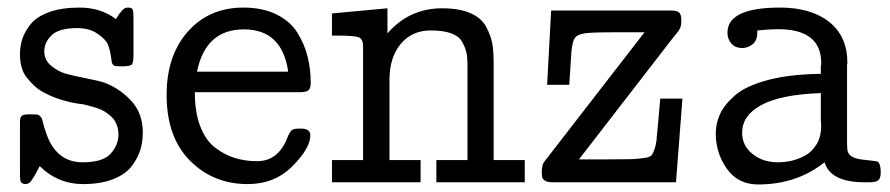

<svg xmlns="http://www.w3.org/2000/svg" viewBox="-20 -486 2373 512"><path d="M33.2 -21V-160.2Q33.2 -172.4 37.6 -176.8Q42 -181.2 59.1 -181.2Q71.3 -181.2 77.1 -180.7Q83 -180.2 86.9 -176Q90.8 -171.9 91.8 -169.4Q92.8 -167 95.5 -156Q98.1 -145 101.1 -137.2Q127 -53.2 200.2 -53.2Q254.4 -53.2 275.1 -76.2Q295.9 -99.1 295.9 -127.9Q295.9 -140.1 292 -151.1Q288.1 -162.1 282 -169.4Q275.9 -176.8 266.8 -183.3Q257.8 -189.9 250 -193.4Q242.2 -196.8 231.7 -200Q221.2 -203.1 215.1 -204.6Q209 -206.1 201.2 -208L192.9 -209Q191.9 -209 182.9 -210.4Q173.8 -211.9 165.5 -213.9Q157.2 -215.8 143.6 -220Q129.9 -224.1 118.4 -229Q106.9 -233.9 94 -241Q81.1 -248 70.6 -258.1Q60.1 -268.1 51 -279.5Q42 -291 37.6 -307.1Q33.2 -323.2 33.2 -340.8Q33.2 -362.8 39.6 -382.3Q45.9 -401.9 62 -421.9Q78.1 -441.9 111.6 -453.9Q145 -465.8 191.9 -465.8Q249 -465.8 289.1 -435.1Q291 -438 293.5 -441.9Q295.9 -445.8 297.4 -448Q298.8 -450.2 301.5 -453.1Q304.2 -456.1 305.2 -457.5Q306.2 -459 308.6 -460.9Q311 -462.9 312.5 -463.9Q314 -464.8 316.4 -465.3Q318.8 -465.8 320.8 -465.8Q332 -465.8 334 -460Q335.9 -454.1 335.9 -440.9V-336.9Q335.9 -317.9 331.1 -313.5Q326.2 -309.1 304.2 -309.1Q295.4 -309.1 289.8 -309.6Q284.2 -310.1 281.5 -313.5Q278.8 -316.9 278.3 -318.8Q277.8 -320.8 276.9 -328.4Q275.9 -335.9 274.9 -340.8Q272.9 -355 267.1 -368.4Q261.2 -381.8 239.5 -396.5Q217.8 -411.1 186 -411.1Q137.2 -411.1 117.7 -392.1Q98.1 -373 98.1 -349.1Q98.1 -326.2 116 -311Q133.8 -295.9 153.8 -290Q173.8 -284.2 207.5 -277.6Q241.2 -271 253.9 -267.1Q293.9 -253.9 327.4 -220Q360.8 -186 360.8 -132.8Q360.8 -108.9 354.5 -87.4Q348.1 -65.9 332 -43.9Q315.9 -22 282.5 -8.5Q249 4.9 201.2 4.9Q134.3 4.9 85.9 -43Q84 -40 80.1 -32Q76.2 -23.9 73 -19Q69.8 -14.2 65.9 -7.6Q62 -1 57.6 2Q53.2 4.9 47.9 4.9Q42 4.9 37.1 1Q33.2 -2 33.2 -21Z M424.3 -232.9Q424.3 -337.9 481 -401.9Q537.6 -465.8 629.4 -465.8Q680.2 -465.8 717.3 -447.5Q754.4 -429.2 773.4 -398.2Q792.5 -367.2 800.5 -334Q808.6 -300.8 808.6 -265.1Q808.6 -249 801.5 -244.6Q794.4 -240.2 781.7 -240.2H499.5Q499.5 -187 513.9 -149.4Q528.3 -111.8 553.5 -92.5Q578.6 -73.2 606.2 -64.7Q633.8 -56.2 665.5 -56.2Q723.6 -56.2 747.6 -122.1Q753.4 -135.3 758.5 -139.2Q763.7 -143.1 778.3 -143.1H782.7Q807.6 -143.1 807.6 -125Q807.6 -90.8 760 -43Q712.4 4.9 640.6 4.9Q548.8 4.9 486.6 -57.6Q424.3 -120.1 424.3 -232.9ZM505.4 -294.9H748.5Q732.4 -407.7 630.4 -407.7Q528.3 -407.7 505.4 -294.9Z M865.2 0V-59.1H948.2V-362.8Q948.2 -380.9 937.7 -386Q927.2 -391.1 880.4 -391.1H865.2V-450.2L1013.2 -463.9V-397Q1071.3 -463.9 1159.2 -463.9Q1205.1 -463.9 1234.6 -450.9Q1264.2 -438 1276.9 -413.6Q1289.6 -389.2 1293 -368.7Q1296.4 -348.1 1296.4 -316.9V-59.1H1379.4V0H1143.6V-59.1H1226.6V-314Q1226.6 -333 1223.9 -345.5Q1221.2 -357.9 1212.9 -373.5Q1204.6 -389.2 1183.6 -397Q1162.6 -404.8 1128.4 -404.8Q1078.6 -404.8 1048.6 -368.9Q1018.6 -333 1018.6 -272.9V-59.1H1101.6V0Z M1424.8 -28.8Q1424.8 -32.7 1425.3 -36.4Q1425.8 -40 1426.3 -42.5Q1426.8 -44.9 1427.7 -47.9Q1428.7 -50.8 1429.9 -52.5Q1431.2 -54.2 1433.1 -57.1Q1435.1 -60.1 1436 -61Q1437 -62 1439.9 -65.4Q1442.9 -68.8 1443.8 -70.8L1698.7 -399.9H1613.8Q1557.6 -399.9 1538.8 -397Q1520 -394 1513.4 -385.5Q1506.8 -377 1503.9 -350.1L1498 -259.8H1439L1449.7 -458H1769Q1784.2 -458 1790.5 -453.1Q1796.9 -448.2 1796.9 -431.2Q1796.9 -425.3 1796.4 -420.7Q1795.9 -416 1793.5 -410.9Q1791 -405.8 1789.6 -403.8Q1788.1 -401.9 1783.4 -396Q1778.8 -390.1 1776.9 -388.2L1523.9 -61H1602.1Q1646 -61 1662.4 -61.5Q1678.7 -62 1696.8 -64.5Q1714.8 -66.9 1718.5 -73Q1722.2 -79.1 1725.6 -88.6Q1729 -98.1 1731 -113.8Q1731 -115.7 1731 -117.2Q1732.9 -133.3 1740.7 -223.1H1799.8L1782.7 0H1452.1Q1439 0 1432.9 -4.4Q1426.8 -8.8 1425.8 -13.2Q1424.8 -17.6 1424.8 -28.8Z M1888.7 -129.9Q1888.7 -156.7 1900.1 -181.9Q1911.6 -207 1940.2 -231.9Q1968.8 -256.8 2027.3 -272.5Q2085.9 -288.1 2168.9 -289.1V-312L2169.9 -314Q2169.9 -315.9 2169.9 -317.9Q2169.9 -407.7 2055.7 -408.2Q2032.7 -408.2 1999.5 -404.8Q1999.5 -402.8 1999.5 -401.4Q2000 -379.9 1988.3 -369.1Q1975.6 -358.4 1960 -357.9Q1940.9 -357.9 1930.4 -369.9Q1919.9 -381.8 1919.9 -398.9Q1919.9 -465.8 2060.5 -465.8Q2142.6 -465.8 2191.2 -427.5Q2239.7 -389.2 2239.7 -317.9Q2239.7 -316.9 2239.3 -315.4Q2238.8 -314 2238.8 -313V-105Q2238.8 -88.9 2240.7 -82Q2245.6 -64 2282.2 -60.1Q2318.8 -56.2 2319.8 -55.2Q2328.6 -50.3 2328.6 -26.9Q2328.6 -10.7 2322.3 -5.4Q2315.9 0 2299.8 0H2281.7Q2194.8 -1 2178.7 -53.2Q2104.5 5.9 2002 5.9Q1947.8 5.9 1918.2 -36.1Q1888.7 -78.1 1888.7 -129.9ZM1959 -131.8Q1959 -97.7 1986.8 -75.4Q2014.6 -53.2 2053.7 -53.2Q2071.8 -53.2 2089.8 -57.1Q2107.9 -61 2126.7 -71Q2145.5 -81.1 2157.7 -101.6Q2169.9 -122.1 2169.9 -150.9Q2169.9 -153.8 2169.4 -158.4Q2168.9 -163.1 2168.9 -165V-237.8Q2060.1 -233.9 2008.8 -205.1Q1959 -177.7 1959 -131.8Z"/></svg>

Font: CMU Concrete
Style: Roman
Weight: 500
Version: Version 0.7.0